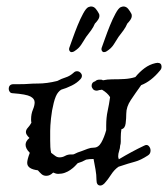

<svg xmlns="http://www.w3.org/2000/svg" viewBox="-20 -554 519 593"><path d="M303 12Q296 19 290 19Q278 19 278 2Q278 -14 275 -30.5Q272 -47 269 -63Q262 -63 256.5 -62.5Q251 -62 246 -61Q234 -54 220 -50Q216 -46 211.5 -41Q207 -36 197 -29Q190 -24 180.5 -20.5Q171 -17 160 -17Q156 -17 152.5 -18Q149 -19 147 -20L145 -21L143 -20Q139 -16 134 -13.5Q129 -11 123 -11Q114 -11 108 -16.5Q102 -22 97 -28Q64 -32 64 -51Q64 -61 72 -82Q59 -95 59 -107Q59 -118 71 -128Q60 -138 60 -146Q60 -153 66 -159.5Q72 -166 77 -175Q76 -179 76 -185Q76 -202 81.5 -215Q87 -228 87 -238Q87 -249 74 -256Q61 -263 20 -266Q13 -266 10 -270.5Q7 -275 7 -279Q7 -294 22 -294H40Q57 -294 69 -295Q81 -296 97 -296Q125 -296 157 -304Q170 -311 183 -315Q196 -319 208 -330Q212 -334 218 -334Q224 -334 228.5 -329.5Q233 -325 233 -320Q233 -314 228 -309Q218 -298 202 -290Q186 -282 169 -277Q164 -274 160 -269Q152 -260 146 -236.5Q140 -213 137.5 -188.5Q135 -164 135 -150V-120Q135 -110 135.5 -100Q136 -90 138 -82L150 -73Q156 -68 164 -68Q173 -68 181 -72.5Q189 -77 199 -77Q201 -77 204 -77Q207 -77 209 -78Q218 -83 234 -88Q242 -91 251 -94.5Q260 -98 270 -98Q284 -98 293 -114Q302 -130 308 -152V-166Q308 -191 312.5 -211.5Q317 -232 320 -254Q312 -267 295 -277Q291 -276 288.5 -276Q286 -276 284 -275Q283 -275 282 -274.5Q281 -274 279 -274Q271 -274 267 -279Q263 -284 263 -289Q263 -300 274 -303Q279 -308 287 -308Q289 -308 292 -308Q295 -308 298 -306Q312 -309 326 -309Q347 -309 364.5 -310Q382 -311 398 -316Q411 -332 426.5 -343.5Q442 -355 460 -359Q462 -359 463.5 -359.5Q465 -360 466 -360Q479 -360 479 -348Q479 -341 474 -336Q447 -303 416 -291Q398 -266 384 -245Q370 -224 370 -203Q370 -188 368 -172.5Q366 -157 355 -155Q354 -149 353.5 -142.5Q353 -136 353 -130Q353 -123 353 -116.5Q353 -110 351 -104Q351 -97 348 -88Q345 -79 345 -71Q345 -68 347 -62Q367 -74 386.5 -84.5Q406 -95 425 -104Q434 -109 439.5 -103Q445 -97 445 -89Q445 -79 437 -74Q414 -59 396.5 -54.5Q379 -50 346 -39Q333 -30 323 -14.5Q313 1 303 12ZM310 -396Q306 -393 301 -393Q297 -393 294.5 -397.5Q292 -402 295 -409Q298 -417 304.5 -435.5Q311 -454 319.5 -475Q328 -496 337 -512.5Q346 -529 353 -532Q359 -534 361 -534Q370 -534 376 -526.5Q382 -519 386 -511Q387 -509 387 -505Q387 -499 382.5 -492.5Q378 -486 373 -481Q369 -471 361.5 -460.5Q354 -450 346 -440Q339 -429 331.5 -417Q324 -405 310 -396ZM210 -396Q206 -393 201 -393Q197 -393 194.5 -397.5Q192 -402 195 -409Q198 -417 204.5 -435.5Q211 -454 219.5 -475Q228 -496 237 -512.5Q246 -529 253 -532Q259 -534 261 -534Q270 -534 276 -526.5Q282 -519 286 -511Q287 -509 287 -505Q287 -499 282.5 -492.5Q278 -486 273 -481Q269 -471 261.5 -460.5Q254 -450 246 -440Q239 -429 231.5 -417Q224 -405 210 -396Z"/></svg>

Font: Are You Serious
Style: Regular
Weight: 400
Designer: Robert E. Leuschke
Foundry: Robert E. Leuschke
Version: Version 1.100